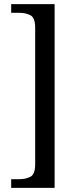

<svg xmlns="http://www.w3.org/2000/svg" viewBox="-20 -780 377 928"><path d="M34 128V86H74Q105 86 127.5 74Q150 62 150 14V-646Q150 -694 127.5 -706Q105 -718 74 -718H34V-760H244V128Z"/></svg>

Font: Noto Serif Lao SemCond
Style: Regular
Weight: 400
Width: 4
Designer: Monotype Design Team
Foundry: Monotype Imaging Inc.
Version: Version 2.004; ttfautohint (v1.8.4.7-5d5b)